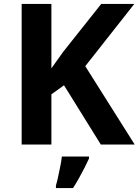

<svg xmlns="http://www.w3.org/2000/svg" viewBox="-20 -734 704 975"><path d="M664 0H492L305 -301L241 -255V0H90V-714H241V-387Q256 -408 271 -429Q286 -450 301 -471L494 -714H662L413 -398ZM432 71Q422 93 409.5 117.5Q397 142 382.5 168Q368 194 351 221H264V208Q270 188 275.5 162Q281 136 286.5 109Q292 82 294 61H432Z"/></svg>

Font: Noto Naskh Arabic
Style: Regular
Weight: 400
Designer: Monotype Design Team, David Williams, Mohamad Dakak and Nizar Qandah
Foundry: Monotype Imaging Inc.
Version: Version 2.013